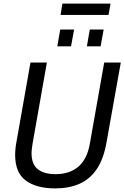

<svg xmlns="http://www.w3.org/2000/svg" viewBox="-20 -1033 690 1065"><path d="M286 12Q182 12 123 -31.5Q64 -75 64 -174Q64 -190 66 -210Q68 -230 72 -250L149 -686H240L161 -238Q159 -225 157 -210Q155 -195 155 -183Q155 -123 189 -95Q223 -67 288 -67Q366 -67 414.5 -108.5Q463 -150 478 -234L558 -686H650L571 -244Q555 -152 517 -95.5Q479 -39 421 -13.5Q363 12 286 12ZM298 -776 314 -869H391L374 -776ZM462 -776 478 -869H555L538 -776ZM316 -950 326 -1013H593L582 -950Z"/></svg>

Font: Archivo SemiCondensed
Style: Italic
Weight: 400
Width: 4
Italic angle: -10°
Designer: Hector Gatti
Foundry: Omnibus-Type
Version: Version 2.001